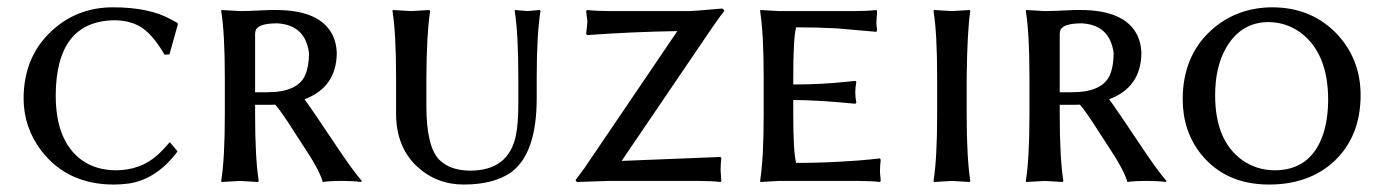

<svg xmlns="http://www.w3.org/2000/svg" viewBox="-20 -490 3749 520"><path d="M289.1 -435.1Q131.8 -432.6 130.9 -231.9Q130.9 -107.9 201.2 -56.6Q239.3 -29.3 293 -28.8Q360.8 -28.8 406.7 -70.3Q422.4 -84.5 439.9 -105L460.9 -80.1Q405.3 -5.4 330.6 6.8Q310.5 9.8 288.1 9.8Q163.6 9.8 92.8 -80.6Q44.4 -144 43.9 -222.2Q43.9 -343.3 129.9 -415Q195.8 -470.2 286.1 -470.2Q384.3 -470.2 442.9 -437.5Q458.5 -428.7 460 -428.2L461.9 -424.8L439 -342.8L425.8 -341.8Q391.1 -401.4 355.5 -420.4Q326.2 -435.1 289.1 -435.1Z M816.9 -346.2Q807.1 -422.4 731 -426.8Q676.8 -426.8 671.9 -405.8Q670.9 -401.4 670.9 -397V-240.2H704.1Q786.1 -240.2 806.6 -286.6Q816.9 -310.5 816.9 -346.2ZM725.6 -206.5Q716.8 -206.1 708 -206.1H670.9V-179.2Q670.9 -63 680.7 0L678.7 2.9Q676.8 2.9 629.9 0L580.1 2.9L579.1 0Q588.9 -61 588.9 -179.2V-280.8Q588.9 -399.9 579.1 -460L580.1 -462.9Q582 -462.9 629.9 -460Q650.9 -460 688.5 -461.9Q715.8 -463.4 727.1 -462.9Q847.7 -462.9 881.3 -394Q891.6 -372.1 892.1 -346.2Q891.1 -253.4 804.7 -221.2Q819.3 -202.1 901.9 -78.6Q937 -26.4 960 0L958 2.9Q938 0 908.7 0Q871.6 0 854 2.9Q845.7 -29.3 798.8 -99.1Q791 -110.4 776.9 -132.8Q744.1 -185.1 725.6 -206.5Z M1433.6 -279.8V-224.1Q1433.6 -74.2 1364.3 -23.4Q1316.9 9.8 1235.8 9.8Q1162.1 9.8 1108.9 -39.6Q1053.2 -92.3 1052.7 -181.2V-279.8Q1052.7 -399.9 1043 -460L1043.9 -462.9Q1045.9 -462.9 1093.8 -460L1142.6 -462.9L1145 -460Q1135.3 -395.5 1134.8 -279.8V-202.1Q1134.8 -93.8 1169.4 -57.6Q1198.7 -28.3 1252.9 -27.8Q1357.9 -27.8 1377.4 -124Q1383.8 -155.3 1383.8 -210.9V-279.8Q1383.8 -399.9 1374 -460L1375 -462.9Q1376 -462.9 1408.7 -460L1441.9 -462.9L1443.8 -460Q1433.6 -395.5 1433.6 -279.8Z M1663.6 -54.2Q1663.6 -54.2 1931.6 -64.9L1933.6 -62Q1931.6 -45.9 1931.6 -28.8Q1931.6 -25.4 1933.6 0L1931.6 2.9Q1907.2 0 1871.6 0H1629.4Q1629.4 0 1542.5 2.9L1538.6 -2Q1540.5 -4.4 1562.5 -34.2L1814.5 -405.8Q1691.9 -403.8 1570.8 -395L1567.4 -397.9Q1570.3 -421.9 1570.8 -431.2Q1570.8 -436.5 1569.3 -444.8Q1567.9 -454.1 1567.4 -460L1570.8 -462.9Q1595.7 -460 1630.4 -460H1848.6Q1856.4 -460 1935.5 -466.8Q1940.9 -465.3 1941.4 -460Q1935.5 -453.6 1908.7 -415Z M2090.3 -460H2293.5Q2329.6 -460 2353.5 -462.9L2355.5 -460Q2353.5 -431.6 2353.5 -429.2Q2353.5 -422.4 2355.5 -408.2L2353.5 -403.8Q2353.5 -403.8 2247.6 -413.1Q2192.9 -416 2136.2 -416Q2128.4 -388.7 2128.4 -279.8V-261.2Q2205.6 -261.2 2273.9 -268.6Q2285.6 -270 2296.4 -271L2299.3 -268.1Q2296.4 -253.9 2296.4 -240.2Q2296.4 -225.6 2299.3 -211.9L2296.4 -209Q2197.3 -218.8 2128.4 -219.2V-180.2Q2128.4 -77.6 2136.2 -48.8Q2196.3 -48.8 2252.9 -52Q2309.6 -55.2 2336.4 -58.1L2363.3 -61L2365.2 -57.1Q2363.3 -41 2363.3 -25.9Q2363.3 -20 2364.3 -12.5Q2365.2 -4.9 2365.2 0L2363.3 2.9Q2338.9 0 2303.2 0H2090.3L2039.6 2.9L2038.6 0Q2048.3 -61 2048.3 -179.2V-280.8Q2048.3 -399.9 2038.6 -460L2039.6 -462.9Q2041.5 -462.9 2090.3 -460Z M2518.1 -280.8Q2518.1 -399.9 2508.3 -460L2509.3 -462.9Q2511.2 -462.9 2558.1 -460Q2558.1 -460 2606 -462.9L2607.9 -460Q2599.6 -405.8 2598.1 -280.8V-179.2Q2598.1 -63 2607.9 0L2606 2.9Q2604 2.9 2558.1 0Q2558.1 0 2509.3 2.9L2508.3 0Q2518.1 -61 2518.1 -179.2Z M2996.1 -346.2Q2986.3 -422.4 2910.2 -426.8Q2856 -426.8 2851.1 -405.8Q2850.1 -401.4 2850.1 -397V-240.2H2883.3Q2965.3 -240.2 2985.8 -286.6Q2996.1 -310.5 2996.1 -346.2ZM2904.8 -206.5Q2896 -206.1 2887.2 -206.1H2850.1V-179.2Q2850.1 -63 2859.9 0L2857.9 2.9Q2856 2.9 2809.1 0L2759.3 2.9L2758.3 0Q2768.1 -61 2768.1 -179.2V-280.8Q2768.1 -399.9 2758.3 -460L2759.3 -462.9Q2761.2 -462.9 2809.1 -460Q2830.1 -460 2867.7 -461.9Q2895 -463.4 2906.2 -462.9Q3026.9 -462.9 3060.5 -394Q3070.8 -372.1 3071.3 -346.2Q3070.3 -253.4 2983.9 -221.2Q2998.5 -202.1 3081.1 -78.6Q3116.2 -26.4 3139.2 0L3137.2 2.9Q3117.2 0 3087.9 0Q3050.8 0 3033.2 2.9Q3024.9 -29.3 2978 -99.1Q2970.2 -110.4 2956.1 -132.8Q2923.3 -185.1 2904.8 -206.5Z M3416 -430.2Q3340.8 -430.2 3300.3 -359.9Q3271 -308.1 3271 -231.9Q3271 -108.9 3344.7 -56.2Q3382.8 -29.3 3432.1 -28.8Q3528.8 -28.8 3562.5 -123.5Q3576.7 -165 3577.1 -219.2Q3577.1 -346.2 3502 -401.9Q3463.4 -429.7 3416 -430.2ZM3665 -232.9Q3665 -113.8 3584.5 -45.4Q3518.1 9.8 3417 9.8Q3299.8 9.8 3233.4 -71.8Q3183.6 -133.8 3183.1 -220.2Q3183.1 -344.7 3269.5 -416Q3335.4 -469.7 3425.3 -470.2Q3534.7 -470.2 3604.5 -394Q3664.6 -327.1 3665 -232.9Z"/></svg>

Font: Linux Biolinum Capitals O
Style: Small Caps
Weight: 400
Designer: Philipp H. Poll
Foundry: Philipp H. Poll
Version: Version 1.0.4